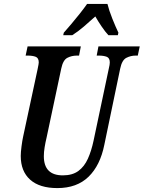

<svg xmlns="http://www.w3.org/2000/svg" viewBox="-20 -951 734 981"><path d="M273 10Q182 10 134 -33Q86 -76 86 -154Q86 -173 90 -203.5Q94 -234 98 -252L172 -597Q178 -625 178 -632Q178 -655 162 -661Q146 -667 121 -667H111L121 -714H393L384 -667H373Q346 -667 324 -655.5Q302 -644 293 -601L218 -248Q212 -223 208 -198.5Q204 -174 204 -153Q204 -55 301 -55Q350 -55 380.5 -77.5Q411 -100 429 -140Q447 -180 458 -232L536 -601Q541 -621 541 -632Q541 -655 525 -661Q509 -667 484 -667H474L483 -714H694L684 -667H673Q648 -667 625.5 -655.5Q603 -644 594 -600L513 -211Q492 -106 432.5 -48Q373 10 273 10ZM306 -784Q323 -803 344.5 -828.5Q366 -854 387.5 -881Q409 -908 425 -931H529Q537 -898 554 -855.5Q571 -813 585 -784L582 -771H534Q518 -788 499 -816Q480 -844 467 -867Q436 -839 407.5 -814.5Q379 -790 349 -771H303Z"/></svg>

Font: Noto Serif ExtraCondensed SemiBold
Style: Italic
Weight: 600
Width: 2
Italic angle: -12°
Designer: Monotype Design Team
Foundry: Monotype Imaging Inc.
Version: Version 2.013